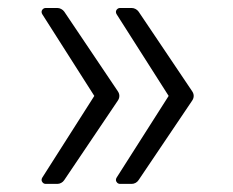

<svg xmlns="http://www.w3.org/2000/svg" viewBox="-20 -534 577 476"><path d="M267.4 -88.1Q267.4 -90.9 269.2 -93.8L398.1 -296.2L269.2 -498.6Q267.4 -501.4 267.4 -504.3Q267.4 -508.2 270.4 -511.2Q273.4 -514.2 277.7 -514.2H306.5Q311.4 -514.2 316.1 -511.7Q320.7 -509.2 323.5 -505.3L456.3 -307.9Q460.2 -302.2 460.2 -296.2Q460.2 -290.1 456.3 -284.4L323.5 -87.4Q320.7 -83.1 316.1 -80.6Q311.4 -78.1 306.5 -78.1H277.7Q273.4 -78.1 270.4 -81.1Q267.4 -84.2 267.4 -88.1ZM84.9 -93.8 213.8 -296.2 84.9 -498.6Q83.1 -501.4 83.1 -504.3Q83.1 -508.2 86.1 -511.2Q89.1 -514.2 93.4 -514.2H122.2Q127.1 -514.2 131.7 -511.7Q136.4 -509.2 139.2 -505.3L272 -307.9Q275.9 -302.2 275.9 -296.2Q275.9 -290.1 272 -284.4L139.2 -87.4Q136.4 -83.1 131.7 -80.6Q127.1 -78.1 122.2 -78.1H93.4Q89.1 -78.1 86.1 -81.1Q83.1 -84.2 83.1 -88.1Q83.1 -90.9 84.9 -93.8Z"/></svg>

Font: DeltaSans Light
Style: Regular
Weight: 300
Designer: Rasmus Andersson
Foundry: rsms
Version: Version 3.012